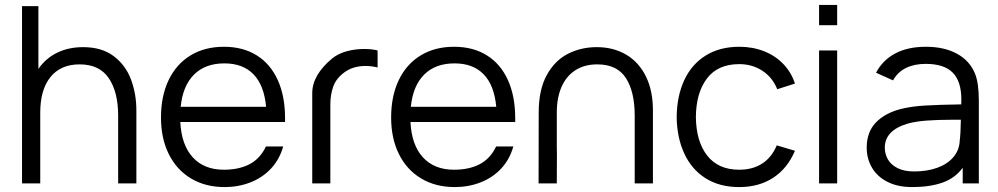

<svg xmlns="http://www.w3.org/2000/svg" viewBox="-20 -745 4056 780"><path d="M534 -297V0H460V-275.5Q460 -371 422 -427.2Q384 -483.5 303.5 -483.5Q226.5 -483.5 185 -432Q143.5 -380.5 143.5 -288V0H69.5V-720H136V-465Q166 -508.5 212.5 -531Q259 -553.5 317.5 -553.5Q394 -553.5 442.5 -516.5Q491 -479.5 512.5 -421.2Q534 -363 534 -297Z M712.5 -249.5Q717 -156.5 763 -106Q809 -55.5 889.5 -55.5Q950.5 -55.5 993.5 -77.8Q1036.5 -100 1060.5 -150H1130.5Q1115.5 -97 1080.8 -60Q1046 -23 997.2 -4Q948.5 15 892.5 15Q814.5 15 756 -20Q697.5 -55 665.8 -118.8Q634 -182.5 634 -267.5Q634 -355 665.2 -420Q696.5 -485 754.2 -520Q812 -555 889.5 -555Q967 -555 1022.8 -520.2Q1078.5 -485.5 1108.2 -420.2Q1138 -355 1138 -265V-249.5ZM714 -311H1061Q1053 -398.5 1010 -443Q967 -487.5 891.5 -487.5Q814 -487.5 768.2 -442Q722.5 -396.5 714 -311Z M1459 -546Q1491.5 -546 1514 -540V-471Q1488.5 -477 1465 -477Q1414 -477 1379 -451Q1345.5 -426.5 1333.8 -393.2Q1322 -360 1322 -320.5V0H1248.5V-366.5Q1248.5 -440.5 1330 -508Q1354.5 -527.5 1388.5 -536.8Q1422.5 -546 1459 -546Z M1647.5 -249.5Q1652 -156.5 1698 -106Q1744 -55.5 1824.5 -55.5Q1885.5 -55.5 1928.5 -77.8Q1971.5 -100 1995.5 -150H2065.5Q2050.5 -97 2015.8 -60Q1981 -23 1932.2 -4Q1883.5 15 1827.5 15Q1749.5 15 1691 -20Q1632.5 -55 1600.8 -118.8Q1569 -182.5 1569 -267.5Q1569 -355 1600.2 -420Q1631.5 -485 1689.2 -520Q1747 -555 1824.5 -555Q1902 -555 1957.8 -520.2Q2013.5 -485.5 2043.2 -420.2Q2073 -355 2073 -265V-249.5ZM1649 -311H1996Q1988 -398.5 1945 -443Q1902 -487.5 1826.5 -487.5Q1749 -487.5 1703.2 -442Q1657.5 -396.5 1649 -311Z M2632.5 -297V0H2558.5V-275.5Q2558.5 -372 2522.8 -427.8Q2487 -483.5 2406.5 -483.5Q2355 -483.5 2318 -460Q2281 -436.5 2261.5 -392.5Q2242 -348.5 2242 -288V-146L2242.5 -122L2242 0H2168L2168.5 -288Q2168.5 -380 2201 -439.5Q2233.5 -499 2286.8 -526.2Q2340 -553.5 2404.5 -553.5Q2472 -553.5 2523.8 -523Q2575.5 -492.5 2604 -434.5Q2632.5 -376.5 2632.5 -297Z M2729 -270Q2730 -355.5 2760 -419.8Q2790 -484 2847 -519.5Q2904 -555 2983.5 -555Q3037.5 -555 3083.5 -537Q3129.5 -519 3162 -485.2Q3194.5 -451.5 3209.5 -405.5L3137.5 -382.5Q3118.5 -430.5 3077.2 -457.5Q3036 -484.5 2983 -484.5Q2896.5 -484.5 2852.2 -426.5Q2808 -368.5 2807 -270Q2808 -170.5 2853 -113Q2898 -55.5 2983 -55.5Q3038 -55.5 3076.8 -80.8Q3115.5 -106 3135.5 -154.5L3209.5 -132.5Q3179 -60.5 3121 -22.8Q3063 15 2983 15Q2903 15 2846.2 -21Q2789.5 -57 2759.8 -121.5Q2730 -186 2729 -270Z M3381 -642.5H3307.5V-725H3381ZM3381 0H3307.5V-540H3381Z M3956.5 -335.5V0H3891V-63.5Q3860 -21 3808.5 -3Q3757 15 3685.5 15Q3626.5 15 3584.8 -6.5Q3543 -28 3522 -64.5Q3501 -101 3501 -145Q3501 -208 3537.5 -246.5Q3574 -285 3638.5 -302Q3682.5 -313 3737 -316.2Q3791.5 -319.5 3885 -321Q3885.5 -327.5 3885.5 -340Q3885.5 -415 3850.2 -450.2Q3815 -485.5 3740.5 -485.5Q3694.5 -485.5 3660.8 -469Q3627 -452.5 3608 -418.5L3539 -449.5Q3565.5 -500.5 3616.8 -527.8Q3668 -555 3741.5 -555Q3815.5 -555 3867.2 -527Q3919 -499 3940.5 -447Q3956.5 -409 3956.5 -335.5ZM3879 -175Q3882.5 -200 3883.5 -258.5H3845.5Q3789.5 -258.5 3745.5 -255.2Q3701.5 -252 3668 -243Q3574.5 -215.5 3574.5 -145Q3574.5 -120 3586.8 -98Q3599 -76 3626 -62.2Q3653 -48.5 3694 -48.5Q3746 -48.5 3787.2 -63.2Q3828.5 -78 3853 -106.5Q3877.5 -135 3879 -175Z"/></svg>

Font: CCSD_manrope
Style: Regular
Weight: 400
Designer: Mikhail Sharanda
Foundry: Mikhail Sharanda
Version: Version 4.503